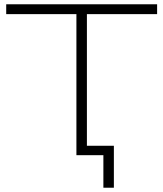

<svg xmlns="http://www.w3.org/2000/svg" viewBox="-20 -725 763 897"><path d="M463 152V0H337V-659H9V-705H714V-659H386V-44H512V152Z"/></svg>

Font: Nunito Sans 10pt Expanded ExtraLight
Style: Regular
Weight: 250
Width: 7
Designer: Vernon Adams
Foundry: Vernon Adams
Version: Version 3.101;gftools[0.9.27]